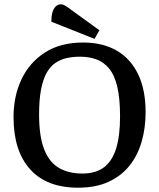

<svg xmlns="http://www.w3.org/2000/svg" viewBox="-20 -859 739 894"><path d="M344 15Q197 15 120 -71Q43 -157 43 -313Q43 -412 80.5 -490.5Q118 -569 190 -615Q262 -661 367 -661Q459 -661 524 -623Q589 -585 623.5 -512.5Q658 -440 658 -337Q658 -263 639.5 -199Q621 -135 582.5 -87Q544 -39 484.5 -12Q425 15 344 15ZM364 -51Q425 -51 463.5 -79.5Q502 -108 520.5 -167Q539 -226 539 -316Q539 -401 526 -455.5Q513 -510 488 -540Q463 -570 429 -582.5Q395 -595 352 -595Q321 -595 292.5 -589Q264 -583 240 -567.5Q216 -552 198.5 -522Q181 -492 171.5 -444Q162 -396 162 -326Q162 -226 185 -165.5Q208 -105 253 -78Q298 -51 364 -51ZM420 -678 219 -758Q219 -783 224 -801Q229 -819 239.5 -829Q250 -839 263 -839Q273 -839 284.5 -832Q296 -825 309 -815L443 -718Z"/></svg>

Font: Faustina Medium
Style: Regular
Weight: 500
Designer: Alfonso Garcia
Foundry: http://www.omnibus-type.com
Version: Version 1.200